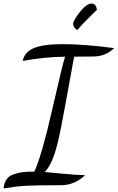

<svg xmlns="http://www.w3.org/2000/svg" viewBox="-38 -966 659 1074"><path d="M89 -625Q99 -675 151.5 -697Q204 -719 311 -719Q431 -719 601 -697Q552 -650 485 -650Q409 -650 377 -649L371 -619Q369 -607 334.5 -417.5Q300 -228 284 -164Q254 -44 212 -4Q225 -3 306 5Q387 13 438 14Q379 70 303 70Q164 70 109.5 73Q55 76 -18 88Q-15 57 -1.5 37.5Q12 18 38 9Q64 0 89.5 -3Q115 -6 154 -6Q195 -94 254 -352.5Q313 -611 326 -649Q203 -647 89 -625ZM504 -911Q419 -829 395 -798Q384 -803 377.5 -813.5Q371 -824 371 -831Q371 -851 408.5 -898.5Q446 -946 474 -946Q500 -946 504 -911Z"/></svg>

Font: Dancing Script
Style: Bold
Weight: 700
Designer: Pablo Impallari
Foundry: Pablo Impallari. www.impallari.com Igino Marini. www.ikern.com
Version: Version 1.002